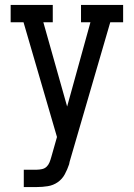

<svg xmlns="http://www.w3.org/2000/svg" viewBox="-20 -540 540 775"><path d="M76 215V145H129Q139 145 150 142.5Q161 140 168.5 132.5Q176 125 180 115Q184 105 187 94L210 13L75 -450H23V-520H193V-450H155L251 -110L345 -450H307V-520H477V-450H425L261 113Q261 116 260 118Q259 120 259 123Q252 144 241.5 163.5Q231 183 213 195.5Q195 208 173 211.5Q151 215 129 215Z"/></svg>

Font: Iosevka Gothic
Style: Regular
Weight: 400
Monospace: yes
Designer: Belleve Invis
Foundry: Belleve Invis
Version: Version 15.5.1; ttfautohint (v1.8.4)